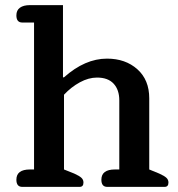

<svg xmlns="http://www.w3.org/2000/svg" viewBox="-20 -730 694 750"><path d="M44 -28Q44 -68 97 -68H113V-642H67Q44 -642 44 -670Q44 -690 58 -700Q72 -710 97 -710H226V-428H230Q312 -501 398 -501Q470 -501 516.5 -459.5Q563 -418 563 -346V-68L602 -52Q622 -43 630 -35.5Q638 -28 638 -17Q638 0 623 0H399Q376 0 376 -28Q376 -68 429 -68H446V-338Q446 -379 424 -403Q402 -427 359 -427Q326 -427 292 -408.5Q258 -390 230 -360V-68L270 -52Q290 -43 298 -35.5Q306 -28 306 -17Q306 0 291 0H67Q44 0 44 -28Z"/></svg>

Font: Maitree SemiBold
Style: Regular
Weight: 600
Designer: CadsonDemak Team
Foundry: CadsonDemak
Version: Version 1.001